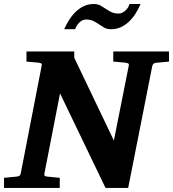

<svg xmlns="http://www.w3.org/2000/svg" viewBox="-34 -924 851 944"><path d="M731.9 -615.2Q717.8 -612.8 714.8 -600.1L596.2 0H484.9L261.2 -464.8L184.1 -69.8Q182.6 -61 187 -58.6Q191.4 -56.2 202.1 -55.2Q210.9 -54.7 220.2 -53.7Q228.5 -52.7 238.5 -51.8Q248.5 -50.8 259.8 -49.8V0H-14.2V-49.8Q-3.4 -50.8 6.6 -51.8Q16.6 -52.7 24.9 -53.7Q34.2 -54.7 43 -55.2Q53.7 -56.2 59.6 -58.6Q65.4 -61 67.9 -70.8L170.9 -601.1Q173.3 -609.9 168 -612.5Q162.6 -615.2 152.8 -616.2Q144 -616.7 134.8 -617.7Q126.5 -618.7 116.5 -619.4Q106.4 -620.1 96.2 -621.1V-670.9H331.1V-640.1L525.9 -232.9L599.1 -601.1Q601.6 -609.9 595.2 -612.5Q588.9 -615.2 580.1 -616.2Q570.8 -616.7 561.5 -617.7Q553.2 -618.7 543 -619.4Q532.7 -620.1 522.9 -621.1V-670.9H796.9V-621.1ZM657.2 -904.3Q646 -878.4 631.6 -856Q617.2 -833.5 599.1 -816.7Q581.1 -799.8 559.3 -790Q537.6 -780.3 512.2 -780.3Q492.2 -780.3 479 -787.8Q465.8 -795.4 453.1 -804.2Q440.4 -813 425.5 -820.6Q410.6 -828.1 388.2 -828.1Q380.4 -828.1 372.3 -824.5Q364.3 -820.8 357.2 -814.2Q350.1 -807.6 344.5 -799.1Q338.9 -790.5 335.4 -780.3H281.2Q293 -806.2 307.6 -828.6Q322.3 -851.1 340.3 -867.9Q358.4 -884.8 379.9 -894.5Q401.4 -904.3 426.3 -904.3Q446.3 -904.3 459.7 -897Q473.1 -889.6 485.8 -880.9Q498.5 -872.1 513.2 -864.7Q527.8 -857.4 550.3 -857.4Q558.1 -857.4 566.2 -861.1Q574.2 -864.7 581.5 -871.1Q588.9 -877.4 594.5 -886Q600.1 -894.5 603 -904.3Z"/></svg>

Font: Charis SIL Eur
Style: Bold Italic
Weight: 700
Italic angle: -11°
Foundry: SIL International
Version: Version 5.000